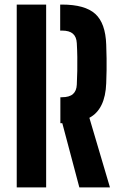

<svg xmlns="http://www.w3.org/2000/svg" viewBox="-20 -820 531 840"><path d="M327.2 0 252.6 -280.9H244.1V-394.6H250.6Q283.5 -394.6 299.2 -408.5Q314.8 -422.3 316 -449.5Q317.5 -480.3 318.1 -510.4Q318.6 -540.4 318.2 -570.5Q317.8 -600.5 316 -631.2Q314.5 -658.9 299 -672.5Q283.5 -686.2 250.9 -686.2H243.3V-800H250.9Q351.8 -800 396.7 -759.3Q441.6 -718.7 444.7 -624.8Q446 -591 446.3 -564.6Q446.6 -538.2 446.3 -512.8Q446 -487.3 444.7 -456Q440.6 -341.6 371 -304.6L461.1 0ZM53.2 0V-800H181.9V0Z"/></svg>

Font: Big Shoulders Stencil Text SC Thin
Style: Regular
Weight: 100
Designer: Patric King
Foundry: XO Type Co
Version: Version 2.001